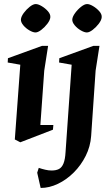

<svg xmlns="http://www.w3.org/2000/svg" viewBox="-20 -691 541 946"><path d="M80 10.1 53 -3.9 80 -372.1 18 -383 19.1 -404.1 186.9 -465H217L198 -343.1L178.9 -75.1H242.9L240.9 -52ZM154.9 -531.1Q142.6 -531.1 125.1 -541.2Q107.5 -551.3 94.9 -566.4Q82.4 -581.5 83 -595.1Q84 -609.1 96.9 -626.9Q109.9 -644.6 126.7 -657.8Q143.5 -671 156.1 -671Q168.4 -671 185.6 -660.7Q202.9 -650.5 216.1 -635.6Q229.2 -620.6 228 -606Q227 -592 213.7 -574.4Q200.5 -556.9 183.7 -544Q166.9 -531.1 154.9 -531.1ZM180.3 235.1 163.3 159.9 171 136.1Q186.3 141.3 202.9 145.2Q219.5 149.1 234 149.1Q256.4 149.1 270.6 141.6Q284.9 134.1 292.9 114.2Q301 94.3 303 58.1L333.1 -372.1L271.1 -383L272.3 -404.1L440 -465H470.1L451.1 -343.1L429.1 -21Q425.4 30.8 402.4 76.9Q379.4 123 343.7 158.7Q308 194.4 265.5 214.7Q223 235.1 180.3 235.1ZM408 -531.1Q395.7 -531.1 378.2 -541.2Q360.6 -551.3 348.1 -566.4Q335.5 -581.5 336.1 -595.1Q337.1 -609.1 350.1 -626.9Q363 -644.6 379.8 -657.8Q396.6 -671 409.2 -671Q421.5 -671 438.7 -660.7Q456 -650.5 469.2 -635.6Q482.4 -620.6 481.1 -606Q480.1 -592 466.9 -574.4Q453.6 -556.9 436.8 -544Q420 -531.1 408 -531.1Z"/></svg>

Font: Ancizar Serif Light
Style: Italic
Weight: 300
Italic angle: -4°
Designer: Cesar Puertas, Viviana Monsalve, Julian Moncada, Julian Prieto, Jose Castro, Felipe Aragon, Mariel Hernandez, Sara Alarc
Version: Version 8.100